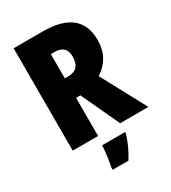

<svg xmlns="http://www.w3.org/2000/svg" viewBox="-221 -827 1035 1160"><g transform="rotate(-30 296.0 -246.5)"><path d="M268 -714H64V0H241V-266H271L395 0H592L425 -311C493 -355 529 -419 529 -503C529 -643 443 -714 268 -714ZM266 -571C322 -571 348 -544 348 -494C348 -430 318 -402 265 -402H241V-571ZM394 72V61H234C233 100 223 171 215 207V221H325C356 173 377 125 394 72Z"/></g></svg>

Font: Noto Sans Georgian Condensed Black
Style: Regular
Weight: 900
Width: 3
Designer: Monotype Design Team, Akaki Razmadze
Foundry: Google LLC
Version: Version 2.005